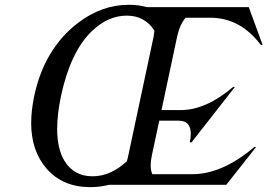

<svg xmlns="http://www.w3.org/2000/svg" viewBox="-20 -767 1110 797"><path d="M919.4 0H433.6Q395 9.8 354.5 9.8Q241.7 9.8 174.8 -65.4Q109.4 -139.6 109.4 -256.3Q109.4 -308.1 122.1 -368.7Q164.1 -564.9 303.7 -671.9Q402.3 -747.1 515.1 -747.1Q555.7 -747.1 590.3 -737.3H1012.7L1070.3 -580.1H1063Q977.5 -693.4 853 -693.4H750.5Q726.1 -665 715.3 -615.2L650.4 -310.1H730.5Q835 -310.1 947.8 -406.2H955.1L774.9 -175.8H767.6Q772 -196.3 772 -211.9Q772 -266.1 721.2 -266.1H641.1L610.4 -122.1Q605.5 -99.1 605.5 -80.6Q605.5 -59.1 612.3 -43.9H778.3Q902.8 -43.9 1036.1 -157.2H1043.5ZM621.1 -639.6Q581.5 -702.1 505.9 -702.1Q428.2 -702.1 360.8 -637.2Q272.5 -551.8 233.4 -369.1Q217.3 -293.9 217.3 -231Q217.3 -149.9 247.1 -100.1Q286.6 -35.2 363.8 -35.2Q439.9 -35.2 506.3 -97.7Q510.3 -109.4 512.7 -122.1L617.7 -615.2Q620.1 -627.9 621.1 -639.6Z"/></svg>

Font: Modern Antiqua
Style: Book Oblique
Weight: 400
Italic angle: -12°
Designer: Wojciech Kalinowski "wmk69" (wmk69@o2.pl)
Foundry: Wojciech Kalinowski "wmk69" (wmk69@o2.pl)
Version: Version 3.1.0; 2021-05-28